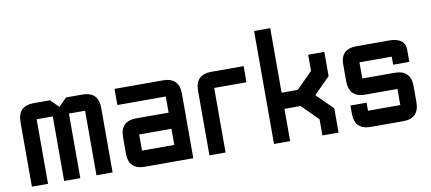

<svg xmlns="http://www.w3.org/2000/svg" viewBox="-64 -914 2569 1144"><g transform="rotate(-10 1220.5 -342.0)"><path d="M244.1 -390.6H146.5V0H48.8V-390.6Q48.8 -488.3 146.5 -488.3H244.1L293 -439.5L341.8 -488.3H439.5Q537.1 -488.3 537.1 -390.6V0H439.5V-390.6H341.8V0H244.1Z M1025.4 0H732.4Q634.8 0 634.8 -97.7V-195.3Q634.8 -293 732.4 -293H927.7V-390.6H634.8V-488.3H927.7Q1025.4 -488.3 1025.4 -390.6ZM732.4 -97.7H927.7V-195.3H732.4Z M1220.7 -488.3H1416V-390.6H1220.7V0H1123V-390.6Q1123 -488.3 1220.7 -488.3Z M1513.7 -683.6H1611.3V-293H1709L1806.6 -390.6V-488.3H1904.3V-341.8L1806.6 -244.1L1904.3 -146.5V0H1806.6V-97.7L1709 -195.3H1611.3V0H1513.7Z M2002 -146.5H2099.6V-97.7H2294.9V-195.3H2099.6Q2002 -195.3 2002 -295.4V-395.5Q2002 -488.3 2099.6 -488.3H2294.9Q2392.6 -488.3 2392.6 -415V-341.8H2294.9V-390.6H2099.6V-293H2294.9Q2392.6 -293 2392.6 -195.3V-97.7Q2392.6 0 2294.9 0H2099.6Q2002 0 2002 -97.7Z"/></g></svg>

Font: BabelStone Runic Short Twig
Style: Regular
Weight: 400
Designer: Andrew West
Foundry: BabelStone
Version: Version 3.003;March 14, 2022